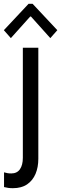

<svg xmlns="http://www.w3.org/2000/svg" viewBox="-37 -780 326 1017"><path d="M31.2 216.8Q18.1 216.8 6.8 215.3Q-4.4 213.9 -15.6 210.9V132.8Q-5.9 135.7 2.9 137.2Q11.7 138.7 22.5 138.7Q53.2 138.7 68.6 116.5Q84 94.2 84 55.7V-527.3H166V61.5Q166 105.5 151.4 140.6Q136.7 175.8 106.9 196.3Q77.1 216.8 31.2 216.8ZM20.5 -578.1 -16.6 -620.1 114.3 -759.8H135.7L266.6 -620.1L229.5 -578.1L127 -692.4H123Z"/></svg>

Font: Reddit Sans Condensed
Style: Regular
Weight: 400
Designer: Stephen Hutchings
Foundry: Reddit
Version: Version 1.014